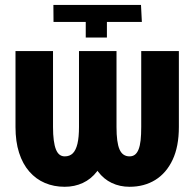

<svg xmlns="http://www.w3.org/2000/svg" viewBox="-20 -731 756 762"><path d="M320.3 -644H192.4L191.9 -711.4H539.6L543 -644H404.3V-582H320.3ZM293.5 -528.3H414.1V-227.1Q414.1 -168.9 401.1 -124.8Q388.2 -80.6 364.7 -50.3Q341.3 -20 308.6 -4.9Q275.9 10.3 236.8 10.3Q193.8 10.3 158.2 -4.9Q122.6 -20 96.2 -50.3Q69.8 -80.6 55.7 -124.8Q41.5 -168.9 41.5 -227.1V-528.3H190.4V-227.1Q190.4 -196.3 193.4 -174.3Q196.3 -152.3 201.9 -138.2Q207.5 -124 216.3 -117.2Q225.1 -110.4 236.8 -110.4Q256.8 -110.4 269 -122.6Q281.2 -134.8 287.4 -160.6Q293.5 -186.5 293.5 -227.1ZM540.5 -528.3H689.9V-227.1Q689.9 -149.4 665 -96.7Q640.1 -43.9 596.2 -16.8Q552.2 10.3 494.1 10.3Q455.6 10.3 423.6 -4.9Q391.6 -20 368.9 -50.3Q346.2 -80.6 334.2 -124.8Q322.3 -168.9 322.3 -227.1V-528.3H442.4V-227.1Q442.4 -196.3 445.3 -174.3Q448.2 -152.3 454.3 -138.2Q460.4 -124 470.5 -117.2Q480.5 -110.4 494.1 -110.4Q506.8 -110.4 515.6 -117.2Q524.4 -124 530 -138.2Q535.6 -152.3 538.1 -174.3Q540.5 -196.3 540.5 -227.1Z"/></svg>

Font: Roboto Condensed ExtraBold
Style: Regular
Weight: 800
Designer: Christian Robertson
Foundry: Google
Version: Version 3.008; 2023